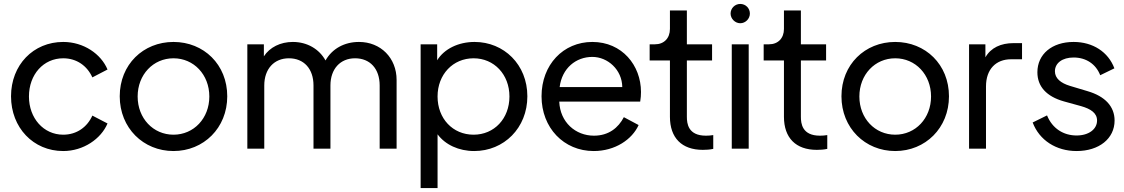

<svg xmlns="http://www.w3.org/2000/svg" viewBox="-20 -755 5708 975"><path d="M301 12C149 12 36 -107 36 -266C36 -425 149 -542 301 -542C405 -542 493 -481 526 -402C526 -402 449 -362 449 -362C423 -420 370 -459 301 -459C201 -459 127 -377 127 -265C127 -155 201 -71 301 -71C370 -71 423 -110 449 -168C449 -168 526 -128 526 -128C493 -50 404 12 301 12Z M861 12C708 12 588 -105 588 -266C588 -427 707 -542 861 -542C1015 -542 1134 -427 1134 -266C1134 -105 1014 12 861 12ZM861 -71C964 -71 1043 -154 1043 -265C1043 -376 964 -459 861 -459C758 -459 679 -376 679 -265C679 -154 758 -71 861 -71Z M1803 -542C1913 -542 1994 -461 1994 -349C1994 -349 1994 0 1994 0C1994 0 1908 0 1908 0C1908 0 1908 -321 1908 -321C1908 -406 1859 -459 1783 -459C1708 -459 1658 -405 1658 -321C1658 -321 1658 0 1658 0C1658 0 1572 0 1572 0C1572 0 1572 -321 1572 -321C1572 -406 1523 -459 1447 -459C1372 -459 1322 -405 1322 -321C1322 -321 1322 0 1322 0C1322 0 1236 0 1236 0C1236 0 1236 -530 1236 -530C1236 -530 1320 -530 1320 -530C1320 -530 1320 -469 1320 -469C1350 -515 1404 -542 1467 -542C1540 -542 1601 -506 1633 -448C1667 -508 1729 -542 1803 -542Z M2390 -542C2539 -542 2658 -427 2658 -266C2658 -105 2539 12 2388 12C2310 12 2241 -20 2202 -73C2202 -73 2202 200 2202 200C2202 200 2116 200 2116 200C2116 200 2116 -530 2116 -530C2116 -530 2200 -530 2200 -530C2200 -530 2200 -449 2200 -449C2236 -507 2308 -542 2390 -542ZM2385 -71C2490 -71 2567 -153 2567 -265C2567 -377 2489 -459 2385 -459C2280 -459 2202 -377 2202 -265C2202 -153 2279 -71 2385 -71Z M3235 -288C3235 -273 3234 -256 3231 -239C3231 -239 2820 -239 2820 -239C2824 -134 2903 -66 2996 -66C3071 -66 3120 -106 3148 -160C3148 -160 3223 -120 3223 -120C3190 -47 3104 12 2995 12C2843 12 2730 -106 2730 -266C2730 -426 2840 -542 2988 -542C3139 -542 3235 -423 3235 -288ZM2822 -313C2822 -313 3140 -313 3140 -313C3139 -401 3066 -466 2988 -466C2905 -466 2834 -409 2822 -313Z M3549 6C3442 6 3382 -55 3382 -162C3382 -162 3382 -448 3382 -448C3382 -448 3279 -448 3279 -448C3279 -448 3279 -530 3279 -530C3279 -530 3306 -530 3306 -530C3352 -530 3382 -561 3382 -608C3382 -608 3382 -702 3382 -702C3382 -702 3468 -702 3468 -702C3468 -702 3468 -530 3468 -530C3468 -530 3596 -530 3596 -530C3596 -530 3596 -448 3596 -448C3596 -448 3468 -448 3468 -448C3468 -448 3468 -162 3468 -162C3468 -128 3474 -66 3565 -66C3576 -66 3591 -67 3602 -69C3602 -69 3602 1 3602 1C3585 5 3564 6 3549 6Z M3696 0C3696 0 3696 -530 3696 -530C3696 -530 3782 -530 3782 -530C3782 -530 3782 0 3782 0C3782 0 3696 0 3696 0ZM3739 -735C3712 -735 3690 -713 3690 -686C3690 -660 3713 -637 3739 -637C3766 -637 3788 -660 3788 -686C3788 -713 3767 -735 3739 -735Z M4128 6C4021 6 3961 -55 3961 -162C3961 -162 3961 -448 3961 -448C3961 -448 3858 -448 3858 -448C3858 -448 3858 -530 3858 -530C3858 -530 3885 -530 3885 -530C3931 -530 3961 -561 3961 -608C3961 -608 3961 -702 3961 -702C3961 -702 4047 -702 4047 -702C4047 -702 4047 -530 4047 -530C4047 -530 4175 -530 4175 -530C4175 -530 4175 -448 4175 -448C4175 -448 4047 -448 4047 -448C4047 -448 4047 -162 4047 -162C4047 -128 4053 -66 4144 -66C4155 -66 4170 -67 4181 -69C4181 -69 4181 1 4181 1C4164 5 4143 6 4128 6Z M4526 12C4373 12 4253 -105 4253 -266C4253 -427 4372 -542 4526 -542C4680 -542 4799 -427 4799 -266C4799 -105 4679 12 4526 12ZM4526 -71C4629 -71 4708 -154 4708 -265C4708 -376 4629 -459 4526 -459C4423 -459 4344 -376 4344 -265C4344 -154 4423 -71 4526 -71Z M5127 -536C5127 -536 5170 -536 5170 -536C5170 -536 5170 -454 5170 -454C5170 -454 5114 -454 5114 -454C5038 -454 4987 -404 4987 -316C4987 -316 4987 0 4987 0C4987 0 4901 0 4901 0C4901 0 4901 -530 4901 -530C4901 -530 4984 -530 4984 -530C4984 -530 4984 -464 4984 -464C5012 -513 5063 -536 5127 -536Z M5447 12C5343 12 5258 -43 5224 -133C5224 -133 5297 -169 5297 -169C5324 -102 5381 -67 5447 -67C5509 -67 5551 -99 5551 -143C5551 -181 5519 -202 5470 -216C5470 -216 5383 -240 5383 -240C5294 -265 5248 -316 5248 -388C5248 -480 5322 -542 5432 -542C5530 -542 5608 -491 5639 -408C5639 -408 5567 -373 5567 -373C5545 -430 5495 -463 5432 -463C5375 -463 5337 -435 5337 -393C5337 -357 5367 -333 5413 -319C5413 -319 5503 -292 5503 -292C5592 -266 5640 -214 5640 -143C5640 -51 5561 12 5447 12Z"/></svg>

Font: Preevio_Regular
Style: Regular
Weight: 500
Designer: Gumpita Rahayu
Foundry: Tokotype Studio
Version: ""